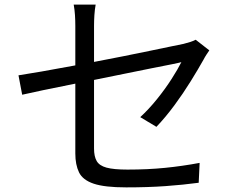

<svg xmlns="http://www.w3.org/2000/svg" viewBox="-20 -793 1040 831"><path d="M657 -244 587 -286Q624 -320 659.5 -364Q695 -408 722.5 -451Q750 -494 765 -524Q759 -522 724.5 -515Q690 -508 636 -497.5Q582 -487 517.5 -473.5Q453 -460 387 -447V-150Q387 -116 398.5 -96Q410 -76 441 -67.5Q472 -59 532 -59Q619 -59 694 -66.5Q769 -74 844 -88L840 -2Q773 7 696.5 12.5Q620 18 526 18Q433 18 385.5 2Q338 -14 322 -47Q306 -80 306 -129V-431Q230 -416 168 -403Q106 -390 76 -383L60 -467Q94 -472 160 -483.5Q226 -495 306 -510V-681Q306 -704 304.5 -727.5Q303 -751 299 -773H394Q390 -751 388.5 -727Q387 -703 387 -681V-525Q451 -537 513 -549.5Q575 -562 628.5 -573Q682 -584 720 -592Q758 -600 774 -603Q790 -607 804 -611.5Q818 -616 827 -621L886 -575Q881 -568 873.5 -556.5Q866 -545 861 -535Q838 -494 805.5 -441.5Q773 -389 735 -337.5Q697 -286 657 -244Z"/></svg>

Font: Noto IKEA Simplified Chinese
Style: Regular
Weight: 400
Designer: Monotype Design Team
Foundry: Monotype Imaging Inc.
Version: Version 1.100